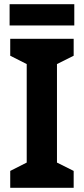

<svg xmlns="http://www.w3.org/2000/svg" viewBox="-20 -900 402 920"><path d="M333 0H29V-81L108 -121V-593L29 -633V-714H333V-633L253 -593V-121L333 -81ZM336 -880V-778H26V-880Z"/></svg>

Font: Noto Sans Sinhala SemiCondensed
Style: Bold
Weight: 700
Width: 4
Designer: Jelle Bosma - Monotype Design Team
Foundry: Monotype Imaging Inc.
Version: Version 2.006; ttfautohint (v1.8.4.7-5d5b)